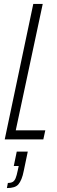

<svg xmlns="http://www.w3.org/2000/svg" viewBox="-20 -708 287 975"><path d="M4 0 149 -688H197L60 -46H210L200 0ZM15 247 20 221Q36 221 45 215.5Q54 210 59.5 196.5Q65 183 70 158L75 135H50L65 62H121L101 158Q96 184 89 201Q82 218 73.5 228Q65 238 50.5 242.5Q36 247 15 247Z"/></svg>

Font: Saira UltraCondensed Light
Style: Italic
Weight: 300
Width: 1
Italic angle: -12°
Designer: Hector Gatti with collaboration of the Omnibus-Type team
Foundry: Omnibus-Type
Version: Version 1.101